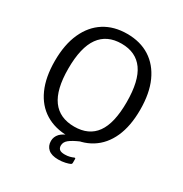

<svg xmlns="http://www.w3.org/2000/svg" viewBox="-207 -908 1178 1237"><g transform="rotate(30 382.0 -290.0)"><path d="M382 10Q284 10 212.5 -34Q141 -78 103 -162.5Q65 -247 65 -368Q65 -490 104 -576Q143 -662 214 -707Q285 -752 383 -752Q481 -752 551.5 -707Q622 -662 660.5 -577Q699 -492 699 -369Q699 -248 661 -163.5Q623 -79 551.5 -34.5Q480 10 382 10ZM384 -63Q492 -63 545.5 -137.5Q599 -212 599 -368Q599 -527 544.5 -603Q490 -679 383 -679Q275 -679 220 -602.5Q165 -526 165 -368Q165 -213 220 -138Q275 -63 384 -63ZM301 91Q301 60 323.5 35.5Q346 11 407 -8L469 -1Q418 21 394.5 40Q371 59 371 85Q371 104 382.5 113.5Q394 123 421 123Q442 123 458.5 118.5Q475 114 483 110Q494 105 494 115V144Q494 151 488 155Q476 161 452 166.5Q428 172 401 172Q351 172 326 150Q301 128 301 91Z"/></g></svg>

Font: Libre Franklin
Style: Regular
Weight: 400
Designer: Pablo Impallari, Rodrigo Fuenzalida, Nhung Nguyen
Foundry: Impallari Type
Version: Version 3.000